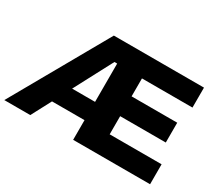

<svg xmlns="http://www.w3.org/2000/svg" viewBox="-133 -959 1367 1217"><g transform="rotate(30 550.5 -350.5)"><path d="M682.1 -146H1062V0H499V-144H261.2L185.1 0H-4.9L392.1 -701.2H1051.8V-555.2H682.1V-423.8H1016.1V-278.8H682.1ZM331.1 -277.8H499V-558.1H479Z"/></g></svg>

Font: Argentum Sans
Style: Bold
Weight: 700
Designer: Julieta Ulanovsky (Modified by Cristiano Sobral)
Foundry: Julieta Ulanovsky
Version: Version 1.000; ttfautohint (v1.5.65-e2d9)